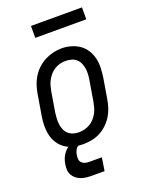

<svg xmlns="http://www.w3.org/2000/svg" viewBox="-163 -789 827 1061"><g transform="rotate(-20 250.0 -258.5)"><path d="M202 8Q174 8 146.5 1.5Q119 -5 97.5 -20Q76 -35 61.5 -58Q47 -81 41 -107.5Q35 -134 35.5 -162.5Q36 -191 41 -219L61 -339Q65 -364 73 -388.5Q81 -413 95 -435.5Q109 -458 129 -476.5Q149 -495 172.5 -507Q196 -519 221 -525Q246 -531 272 -531Q300 -531 327 -523Q354 -515 375.5 -500Q397 -485 411.5 -462Q426 -439 432.5 -412.5Q439 -386 438 -357.5Q437 -329 433 -301L413 -181Q409 -156 401 -131.5Q393 -107 379 -84.5Q365 -62 345 -43.5Q325 -25 301.5 -13Q278 -1 252.5 3.5Q227 8 202 8ZM204 -62Q220 -62 236.5 -66Q253 -70 268 -78.5Q283 -87 295 -100Q307 -113 315.5 -128.5Q324 -144 328.5 -160Q333 -176 336 -192L356 -312Q359 -329 360 -346.5Q361 -364 358.5 -380.5Q356 -397 349 -412.5Q342 -428 330 -438.5Q318 -449 301.5 -453.5Q285 -458 268 -458Q251 -458 235 -454Q219 -450 204 -441Q189 -432 177.5 -419Q166 -406 157.5 -391Q149 -376 144.5 -360Q140 -344 137 -328L117 -208Q115 -191 114 -173.5Q113 -156 115.5 -139.5Q118 -123 124.5 -108Q131 -93 143 -82.5Q155 -72 171 -67Q187 -62 204 -62ZM188 188Q171 188 155 186Q139 184 124.5 178.5Q110 173 98 163.5Q86 154 78.5 140.5Q71 127 70 110.5Q69 94 72 78Q75 56 85.5 35Q96 14 114 -1.5Q132 -17 154.5 -23.5Q177 -30 199 -30L194 0Q185 0 176 5Q167 10 161.5 18.5Q156 27 153 36Q150 45 149 54Q147 66 148.5 77.5Q150 89 158 97Q166 105 177 108Q188 111 200 111H275L263 188ZM155 -635V-705H455V-635Z"/></g></svg>

Font: Iosevka Gothic
Style: Italic
Weight: 400
Italic angle: -9°
Monospace: yes
Designer: Belleve Invis
Foundry: Belleve Invis
Version: Version 15.5.1; ttfautohint (v1.8.4)